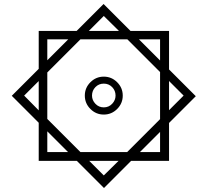

<svg xmlns="http://www.w3.org/2000/svg" viewBox="-20 -742 1040 962"><path d="M174 64V-127L39 -262L174 -397V-587H364L499 -722L634 -587H827V-394L961 -260L827 -126V64H637L501 200L365 64ZM500 -662 425 -587H576ZM217 -545V-440L322 -545ZM383 20H617L782 -145V-381L618 -545H383L217 -379V-146ZM782 -545H676L782 -439ZM500 -168Q461 -168 433 -196Q405 -224 405 -263Q405 -302 433 -330Q461 -358 500 -358Q539 -358 567 -330Q595 -302 595 -263Q595 -224 567 -196Q539 -168 500 -168ZM101 -263 174 -189V-336ZM900 -263 827 -336V-190ZM500 -204Q525 -204 542 -222Q559 -240 559 -263Q559 -288 542 -305.5Q525 -323 500 -323Q475 -323 458 -305.5Q441 -288 441 -263Q441 -240 458 -222Q475 -204 500 -204ZM217 20H321L217 -84ZM782 20V-81L681 20ZM500 137 574 64H427Z"/></svg>

Font: Noto Sans Arabic UI SmCn SmBd
Style: Regular
Weight: 600
Width: 4
Designer: Monotype Design Team, Nadine Chahine and Nizar Qandah
Foundry: Monotype Imaging Inc.
Version: Version 2.010; ttfautohint (v1.8.4.7-5d5b)